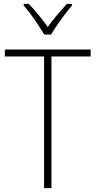

<svg xmlns="http://www.w3.org/2000/svg" viewBox="-20 -1062 493 989"><path d="M245 -93H207V-771H5V-807H447V-771H245ZM208 -884Q195 -906 176.5 -934Q158 -962 138 -988.5Q118 -1015 102 -1034V-1042H128Q153 -1017 179 -984.5Q205 -952 226 -923Q247 -953 272.5 -983Q298 -1013 324 -1042H351V-1034Q334 -1014 313.5 -987Q293 -960 274.5 -933Q256 -906 243 -884Z"/></svg>

Font: Noto Sans Telugu UI SemiCondensed ExtraLight
Style: Regular
Weight: 200
Width: 4
Designer: Jelle Bosma - Monotype Design Team
Foundry: Monotype Imaging Inc.
Version: Version 2.005; ttfautohint (v1.8.4.7-5d5b)